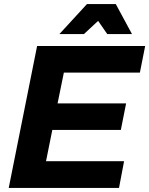

<svg xmlns="http://www.w3.org/2000/svg" viewBox="-20 -927 736 947"><path d="M670 -569H295L264 -417H602L576 -286H238L207 -132H592L567 0H23L163 -700H696ZM631 -759H509L464 -824L394 -759H273L409 -907H551Z"/></svg>

Font: Gontserrat SemiBold
Style: Italic
Weight: 600
Italic angle: -11.3°
Designer: Julieta Ulanovsky
Foundry: Julieta Ulanovsky
Version: Version 6.001